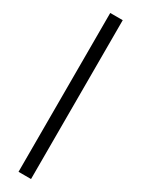

<svg xmlns="http://www.w3.org/2000/svg" viewBox="-247 -740 724 984"><g transform="rotate(30 115.0 -248.0)"><path d="M78 222V-718H152V222Z"/></g></svg>

Font: Titillium Web
Style: Regular
Weight: 400
Version: Version 1.001;PS 57.000;hotconv 1.0.70;makeotf.lib2.5.55311